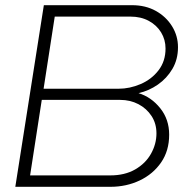

<svg xmlns="http://www.w3.org/2000/svg" viewBox="-20 -720 729 740"><path d="M39 0 149 -700H489Q541 -700 580.5 -678Q620 -656 643 -619Q666 -582 666 -538Q666 -491 644.5 -454.5Q623 -418 588.5 -394Q554 -370 514 -361Q563 -346 597.5 -303Q632 -260 632 -201Q632 -139 601 -94Q570 -49 518.5 -24.5Q467 0 405 0ZM96 -44H405Q461 -44 501 -67Q541 -90 562 -127.5Q583 -165 583 -206Q583 -244 564 -273Q545 -302 513.5 -318.5Q482 -335 443 -335H141ZM148 -378H437Q480 -378 522 -396Q564 -414 591 -449Q618 -484 618 -533Q618 -567 601 -595Q584 -623 553.5 -639.5Q523 -656 483 -656H191Z"/></svg>

Font: MuseoModerno ExtraLight
Style: Italic
Weight: 250
Italic angle: -9°
Designer: Pablo Cosgaya, Héctor Gatti, Marcela Romero, and the Authors of The MuseoModerno Project.
Foundry: Omnibus-Type Team
Version: Version 1.003